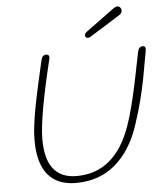

<svg xmlns="http://www.w3.org/2000/svg" viewBox="-59 -945 845 1002"><g transform="rotate(-5 363.0 -443.5)"><path d="M425.8 -743.2Q419.9 -743.2 416 -747.1Q412.1 -751 412.1 -756.8Q412.1 -767.1 423.8 -775.9L565.9 -879.9Q583 -893.1 592.8 -893.1Q601.6 -893.1 607.7 -886.2Q613.8 -879.4 613.8 -870.1Q613.8 -855.5 598.1 -846.2L445.8 -751Q435.5 -743.2 425.8 -743.2ZM297.9 5.9Q201.7 5.9 151.9 -54.2Q102.1 -114.3 102.1 -231.9Q102.1 -249.5 103 -267.8Q104 -286.1 107.2 -309.6Q110.4 -333 112.3 -349.1Q114.3 -365.2 120.1 -395.5Q126 -425.8 128.7 -439.9Q131.3 -454.1 139.4 -491Q147.5 -527.8 150.1 -539.8Q152.8 -551.8 162.6 -595.2Q172.4 -638.7 174.8 -648.9Q180.7 -674.8 201.2 -674.8Q221.2 -674.8 215.8 -649.9Q143.1 -352.1 143.1 -235.8Q143.1 -29.8 305.2 -29.8Q509.3 -29.8 591.8 -271Q599.1 -292 606.2 -315.7Q613.3 -339.4 620.6 -368.9Q627.9 -398.4 633.3 -420.2Q638.7 -441.9 646.5 -479Q654.3 -516.1 657.7 -533.2Q661.1 -550.3 669.4 -592Q677.7 -633.8 680.2 -645Q685.5 -674.8 707 -674.8Q724.6 -674.8 721.2 -651.9Q702.1 -543.5 693.8 -500.5Q685.5 -457.5 670.2 -396.5Q654.8 -335.4 630.9 -264.2Q589.8 -139.2 506.1 -66.7Q422.4 5.9 297.9 5.9Z"/></g></svg>

Font: Comic Neue Light
Style: Italic
Weight: 300
Italic angle: -12°
Designer: Craig Rozynski
Foundry: Craig Rozynski
Version: Version 2.003;hotconv 1.0.109;makeotfexe 2.5.65596